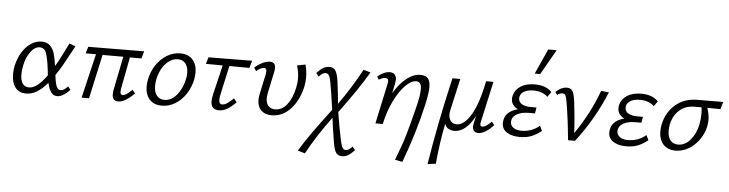

<svg xmlns="http://www.w3.org/2000/svg" viewBox="-54 -981 5849 1540"><g transform="rotate(5 2870.0 -211.0)"><path d="M46 -139Q46 -177 54 -212Q68 -273 98 -320.5Q128 -368 168 -394Q208 -420 252 -420Q295 -420 320 -396Q345 -372 356.5 -332.5Q368 -293 376 -234Q419 -307 475 -424L525 -406L515 -387Q472 -306 443 -255Q414 -204 385 -162Q391 -106 402.5 -75.5Q414 -45 437 -45Q451 -45 464.5 -54Q478 -63 496 -80L515 -55Q494 -30 466.5 -12.5Q439 5 413 5Q382 5 363.5 -21.5Q345 -48 335 -95Q293 -46 251 -20Q209 6 163 6Q106 6 76 -33.5Q46 -73 46 -139ZM113 -145Q113 -97 130.5 -71Q148 -45 183 -45Q247 -45 325 -155L320 -200Q309 -291 294 -332Q279 -373 241 -373Q201 -373 167 -326.5Q133 -280 119 -208Q113 -174 113 -145Z M857 -50Q857 -73 862 -94L915 -356H748L670 0H610L695 -357H612L628 -411L1078 -414L1061 -355H968L919 -98Q917 -84 917 -77Q917 -49 937 -49Q961 -49 1012 -98L1034 -71Q960 5 905 5Q857 5 857 -50Z M1122 -136Q1122 -162 1128 -192Q1141 -257 1176 -309.5Q1211 -362 1261.5 -392.5Q1312 -423 1368 -423Q1432 -423 1467.5 -384Q1503 -345 1503 -280Q1503 -253 1497 -223Q1484 -160 1449.5 -107Q1415 -54 1364.5 -23Q1314 8 1257 8Q1192 8 1157 -31.5Q1122 -71 1122 -136ZM1431 -219Q1437 -246 1437 -270Q1437 -318 1415.5 -346Q1394 -374 1353 -374Q1299 -374 1254.5 -325Q1210 -276 1194 -197Q1189 -167 1189 -146Q1189 -97 1211 -68.5Q1233 -40 1273 -40Q1329 -40 1372 -92Q1415 -144 1431 -219Z M1651 -62Q1651 -86 1658 -116L1715 -356L1580 -357L1596 -411L1947 -414L1930 -355L1769 -356L1717 -120Q1712 -95 1712 -80Q1712 -44 1738 -44Q1757 -44 1778 -58Q1799 -72 1829 -101L1852 -71Q1816 -34 1783.5 -14.5Q1751 5 1717 5Q1651 5 1651 -62Z M2025 -107Q2025 -124 2030 -151L2066 -319Q2068 -333 2068 -340Q2068 -365 2048 -365Q2021 -365 1986 -334L1968 -361Q1999 -388 2031.5 -403.5Q2064 -419 2091 -419Q2135 -419 2135 -371Q2135 -361 2131 -339L2095 -168Q2090 -141 2090 -125Q2090 -85 2109.5 -63.5Q2129 -42 2164 -42Q2221 -42 2260.5 -93.5Q2300 -145 2318 -230Q2326 -270 2326 -302Q2326 -355 2309 -408L2376 -421Q2390 -373 2390 -320Q2390 -282 2383 -246Q2359 -136 2294.5 -64Q2230 8 2139 8Q2086 8 2055.5 -22.5Q2025 -53 2025 -107Z M2657 177 2653 150Q2637 59 2629 -15Q2510 147 2433 289L2375 272Q2421 195 2478 115.5Q2535 36 2621 -78Q2599 -236 2587 -297Q2579 -338 2569.5 -352.5Q2560 -367 2542 -367Q2519 -367 2490 -334L2468 -361Q2496 -391 2519 -405Q2542 -419 2571 -419Q2601 -419 2617.5 -396Q2634 -373 2643 -311Q2656 -216 2663 -130Q2762 -268 2844 -420L2901 -403Q2815 -257 2671 -64Q2689 51 2713 164Q2722 206 2731.5 220Q2741 234 2758 234Q2781 234 2810 201L2832 228Q2804 258 2781 272Q2758 286 2730 286Q2699 286 2683 263Q2667 240 2657 177Z M3295 -174Q3315 -257 3315 -304Q3315 -336 3304.5 -350.5Q3294 -365 3273 -365Q3231 -365 3183.5 -315.5Q3136 -266 3096 -182.5Q3056 -99 3036 -4L3035 0H2976L3046 -327Q3048 -337 3048 -345Q3048 -370 3023 -370Q3011 -370 2997.5 -364.5Q2984 -359 2972 -351L2957 -375Q2980 -395 3006 -407Q3032 -419 3056 -419Q3084 -419 3096.5 -403Q3109 -387 3109 -362Q3109 -353 3105 -331L3089 -253Q3137 -333 3192 -376Q3247 -419 3301 -419Q3344 -419 3363 -397.5Q3382 -376 3382 -327Q3382 -281 3361 -184Q3309 46 3218 289L3158 277Q3203 164 3231 69Q3259 -26 3295 -174Z M3560 -414H3623L3565 -157Q3561 -135 3561 -125Q3561 -92 3577.5 -70.5Q3594 -49 3626 -49Q3685 -49 3740 -140Q3795 -231 3831 -414H3890L3818 -89Q3815 -77 3815 -68Q3815 -49 3833 -49Q3847 -49 3864 -60Q3881 -71 3905 -95L3927 -69Q3859 5 3804 5Q3782 5 3770 -7.5Q3758 -20 3758 -44Q3758 -52 3762 -72L3775 -129Q3739 -61 3697.5 -28Q3656 5 3611 5Q3587 5 3564.5 -7Q3542 -19 3534 -46Q3502 112 3487 280L3421 289Q3472 -36 3560 -414Z M3994 -91Q3994 -138 4022.5 -168.5Q4051 -199 4104 -212Q4050 -240 4050 -292Q4050 -307 4054 -320Q4066 -367 4110.5 -395Q4155 -423 4223 -423Q4312 -423 4360 -373L4331 -332Q4313 -351 4283.5 -362Q4254 -373 4216 -373Q4166 -373 4136.5 -353.5Q4107 -334 4107 -300Q4107 -271 4134 -255Q4161 -239 4206 -239H4252L4244 -191H4198Q4138 -191 4102 -171.5Q4066 -152 4060 -122Q4058 -112 4058 -107Q4058 -78 4082 -60.5Q4106 -43 4148 -43Q4231 -43 4293 -96L4312 -56Q4274 -25 4233.5 -8.5Q4193 8 4138 8Q4074 8 4034 -18Q3994 -44 3994 -91ZM4305 -711H4373L4258 -509H4214Z M4488 -305Q4481 -345 4474 -357.5Q4467 -370 4450 -370Q4427 -370 4408 -354L4392 -377Q4412 -397 4435.5 -408Q4459 -419 4481 -419Q4505 -419 4518 -407Q4531 -395 4537 -374Q4543 -353 4549 -313Q4566 -173 4571 -61Q4687 -228 4757 -417L4820 -411Q4730 -191 4583 0H4527Q4509 -184 4488 -305Z M4851 -91Q4851 -138 4879.5 -168.5Q4908 -199 4961 -212Q4907 -240 4907 -292Q4907 -307 4911 -320Q4923 -367 4967.5 -395Q5012 -423 5080 -423Q5169 -423 5217 -373L5188 -332Q5170 -351 5140.5 -362Q5111 -373 5073 -373Q5023 -373 4993.5 -353.5Q4964 -334 4964 -300Q4964 -271 4991 -255Q5018 -239 5063 -239H5109L5101 -191H5055Q4995 -191 4959 -171.5Q4923 -152 4917 -122Q4915 -112 4915 -107Q4915 -78 4939 -60.5Q4963 -43 5005 -43Q5088 -43 5150 -96L5169 -56Q5131 -25 5090.5 -8.5Q5050 8 4995 8Q4931 8 4891 -18Q4851 -44 4851 -91Z M5258 -136Q5258 -162 5264 -192Q5284 -289 5354.5 -350.5Q5425 -412 5529 -413L5740 -414L5723 -355L5617 -356Q5635 -304 5635 -261Q5635 -236 5629 -206Q5617 -151 5583 -101.5Q5549 -52 5499 -22Q5449 8 5393 8Q5328 8 5293 -31.5Q5258 -71 5258 -136ZM5324 -147Q5324 -98 5346 -70Q5368 -42 5409 -42Q5465 -42 5508 -93Q5551 -144 5566 -219Q5574 -259 5574 -308Q5574 -335 5571 -356H5515Q5442 -356 5393.5 -313.5Q5345 -271 5329 -197Q5324 -167 5324 -147Z"/></g></svg>

Font: LXGW Bright GB
Style: Italic
Weight: 400
Italic angle: -12°
Designer: Christian Thalmann (Catharsis Fonts)
Foundry: LXGW / Christian Thalmann (Catharsis Fonts) / Fontworks Inc.
Version: Version 5.510